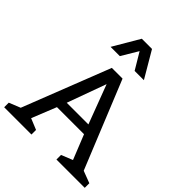

<svg xmlns="http://www.w3.org/2000/svg" viewBox="-275 -1147 1304 1304"><g transform="rotate(45 377.0 -495.0)"><path d="M764 0H492V-44L574 -77L503 -254H243L172 -77L252 -44V0H-10V-44L72 -77L318 -706H421L677 -77L764 -44ZM477 -322 371 -603 269 -322ZM531 -801H442L371 -920L300 -801H211L322 -990H420Z"/></g></svg>

Font: Belgrano
Style: Regular
Weight: 400
Designer: Daniel Hernandez
Foundry: Daniel Hernndez
Version: Version 1.003